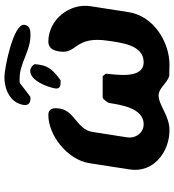

<svg xmlns="http://www.w3.org/2000/svg" viewBox="20 -780 769 848"><g transform="rotate(-90 404.0 -356.5)"><path d="M320 -527C228 -527 122 -441 107 -347L79 -167C63 -61 158 8 252 8C317 8 363 -40 406 -40C439 -40 460 -2 492 7C500 7 535 8 542 8C642 8 757 -62 774 -173L800 -340C815 -435 739 -527 644 -527C613 -527 604 -503 600 -477C588 -398 671 -412 647 -260C639 -209 630 -106 553 -106C476 -106 499 -229 502 -273L491 -287H397C390 -287 376 -266 373 -260C365 -213 352 -106 279 -106C240 -106 215 -142 221 -180L245 -333C256 -401 338 -410 348 -477C352 -502 350 -527 320 -527ZM437 -497C434 -479 445 -473 460 -473H473C509 -499 535 -522 541 -563C542 -567 544 -583 544 -587C540 -597 527 -607 514 -607C470 -607 442 -527 437 -497ZM364 -636C361 -616 372 -606 392 -606C394 -606 400 -606 401 -607L461 -653C461 -654 475 -654 480 -654C549 -654 601 -606 671 -606C692 -606 714 -607 718 -633C725 -680 531 -721 485 -721C434 -721 373 -696 364 -636Z"/></g></svg>

Font: Asimov Print
Style: CIt
Weight: 500
Designer: Google
Version: Version 2.000980: 2014